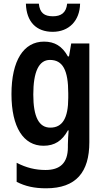

<svg xmlns="http://www.w3.org/2000/svg" viewBox="-20 -778 568 1038"><path d="M413 -758H343C338 -708 309 -690 266 -690C220 -690 195 -708 190 -758H120C123 -660 176 -606 265 -606C352 -606 411 -665 413 -758ZM218 -553C108 -553 42 -451 42 -269C42 -90 107 10 215 10C276 10 316 -17 347 -73H351C349 -48 347 -16 347 4V18C347 104 304 141 226 141C172 141 122 129 70 102V205C116 229 166 240 229 240C392 240 463 152 463 -9V-543H365L353 -473H347C316 -529 275 -553 218 -553ZM250 -454C319 -454 349 -399 349 -274V-249C349 -140 318 -88 252 -88C191 -88 160 -145 160 -267C160 -390 190 -454 250 -454Z"/></svg>

Font: Noto Sans Khmer Condensed SemiBold
Style: Regular
Weight: 600
Width: 3
Designer: Danh Hong and the Monotype Design Team
Foundry: Monotype Imaging Inc.
Version: Version 2.004